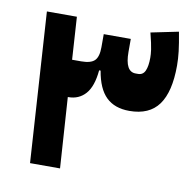

<svg xmlns="http://www.w3.org/2000/svg" viewBox="-72 -696 780 769"><g transform="rotate(10 317.5 -311.0)"><path d="M193 -437H230Q269 -437 284.5 -452.5Q300 -468 300 -507V-560H410V-507Q410 -427 453 -427H463Q483 -427 491.5 -446Q500 -465 500 -499Q500 -506 499.5 -513.5Q499 -521 497.5 -532Q496 -543 492.5 -559Q489 -575 483 -599L595 -622Q604 -574 607.5 -544Q611 -514 611 -487Q611 -380 573 -327.5Q535 -275 454 -275Q394 -275 359.5 -308.5Q325 -342 313 -414H307Q301 -348 274 -317.5Q247 -287 204 -287H202L221 0H99L60 -610H182Z"/></g></svg>

Font: IBM Plex Arabic
Style: Bold
Weight: 700
Designer: Mike Abbink, Paul van der Laan, Pieter van Rosmalen, Wael Morcos, Khajak Apelian
Foundry: Bold Monday
Version: Version 1.0